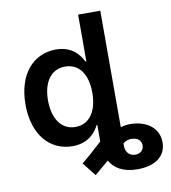

<svg xmlns="http://www.w3.org/2000/svg" viewBox="-98 -811 977 1100"><g transform="rotate(-10 390.5 -261.0)"><path d="M558.9 58.9V44.4C574.6 32.3 592.7 24.5 613.6 27.3C647.7 29.1 664.8 49 664.8 74.6C664.8 101.2 644.5 120 615.4 120C585.2 120 558.9 100.1 558.9 58.9ZM44.7 -272C44.7 -92.3 141 9.6 269.5 9.6C363.3 9.6 405.5 -46.2 425.8 -85.9H429.7V10.3C407 30.5 384.2 51.5 361.9 71.7L308.6 117.2L370.4 195.7L410.9 161.6L453.1 125.7C478.3 171.2 528.8 204.5 612.9 204.5C721.2 204.5 780.5 154.1 780.5 77.1C780.5 -3.6 715.9 -57.9 612.2 -57.9C595.2 -57.9 577.4 -55 560 -49.4V-727.3H431.1V-455.3H425.8C406.2 -494.7 366.1 -552.6 269.9 -552.6C143.8 -552.6 44.7 -453.8 44.7 -272ZM175.8 -272.7C175.8 -374.3 219.8 -447.1 305.4 -447.1C388.1 -447.1 433.6 -378.6 433.6 -272.7C433.6 -166.9 387.4 -95.9 305.4 -95.9C220.5 -95.9 175.8 -170.5 175.8 -272.7Z"/></g></svg>

Font: Margiela Sans Semi Bold
Style: Regular
Weight: 600
Designer: Stefan Endress, Andreas Faust
Version: Version 1.100;FEAKit 1.0